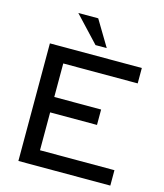

<svg xmlns="http://www.w3.org/2000/svg" viewBox="-136 -1055 988 1156"><g transform="rotate(15 358.0 -477.0)"><path d="M662 -733V-637H198V-428H490V-332H198V-96H662V0H89V-733ZM427 -794H357L207 -954H331Z"/></g></svg>

Font: Shippori Antique
Style: Regular
Weight: 400
Designer: FONTDASU
Foundry: FONTDASU / Google Inc. / but / Adobe
Version: Version 2.001